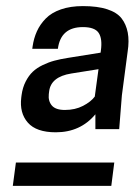

<svg xmlns="http://www.w3.org/2000/svg" viewBox="-20 -812 443 630"><path d="M293 -388.2V-437Q243.7 -377.9 163.1 -377.9Q99.1 -377.9 71.3 -409.7Q43.5 -441.4 49.8 -492.2L50.8 -500Q54.2 -524.9 64.2 -544.4Q74.2 -564 87.6 -576.7Q101.1 -589.4 120.4 -598.6Q139.6 -607.9 158.9 -613Q178.2 -618.2 203.1 -622.1L310.1 -639.2L311 -646Q316.4 -685.1 303.7 -704.1Q291 -723.1 252 -723.1Q179.2 -723.1 169.9 -651.9H85.9L86.9 -659.2Q90.8 -686.5 101.1 -709.2Q111.3 -731.9 130.1 -751.2Q148.9 -770.5 179.9 -781.2Q210.9 -792 252 -792Q299.8 -792 331.5 -781.7Q363.3 -771.5 378.7 -752Q394 -732.4 399.2 -705.1Q404.3 -677.7 398.9 -643.1L379.9 -499L371.1 -388.2ZM345.2 -202.1H22L32.2 -278.8H355ZM192.9 -451.2Q226.6 -451.2 252.4 -464.6Q278.3 -478 291 -495.1L303.2 -585L213.9 -570.8Q146.5 -560.1 141.1 -511.2L140.1 -502.9Q137.7 -480.5 150.1 -465.8Q162.6 -451.2 192.9 -451.2Z"/></svg>

Font: Cooper Hewitt
Style: Medium Italic
Weight: 708
Designer: Village Type and Design LLC
Foundry: Cooper Hewitt Smithsonian Design Museum
Version: 1.000